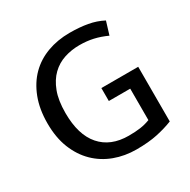

<svg xmlns="http://www.w3.org/2000/svg" viewBox="-148 -777 914 925"><g transform="rotate(-30 309.0 -315.0)"><path d="M355 -639Q410 -639 454.5 -631Q499 -623 537 -603L515 -531Q478 -548 442.5 -556Q407 -564 366 -564Q322 -564 282 -551Q242 -538 211.5 -508.5Q181 -479 163 -431.5Q145 -384 145 -314Q145 -193 200 -130Q255 -67 355 -67Q393 -67 420.5 -71Q448 -75 474 -85V-260H355V-332H560V-28Q520 -12 471 -1.5Q422 9 355 9Q290 9 233.5 -12Q177 -33 135 -74Q93 -115 69 -175Q45 -235 45 -314Q45 -393 68.5 -454Q92 -515 133 -556Q174 -597 231 -618Q288 -639 355 -639Z"/></g></svg>

Font: Mukta
Style: Regular
Weight: 400
Designer: Girish Dalvi and Yashodeep Gholap
Foundry: Ek Type
Version: Version 2.538;PS 1.001;hotconv 16.6.51;makeotf.lib2.5.65220;